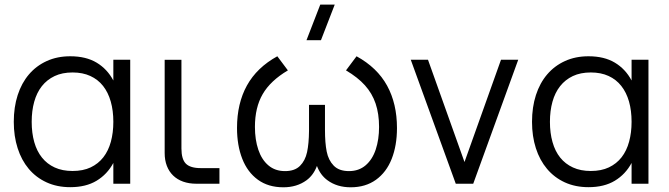

<svg xmlns="http://www.w3.org/2000/svg" viewBox="-20 -800 2914 836"><path d="M547 -540V0H473.5V-90.5Q447 -41 400.5 -13Q354 15 286 15Q228.5 15 182.8 -6Q137 -27 105.2 -64.8Q73.5 -102.5 56.8 -154.8Q40 -207 40 -269.5Q40 -333.5 57 -386Q74 -438.5 106 -476Q138 -513.5 183.5 -534.2Q229 -555 286 -555Q354.5 -555 400.8 -527.2Q447 -499.5 473.5 -449.5V-540ZM296 -484.5Q251 -484.5 217.8 -468.8Q184.5 -453 162.2 -424.8Q140 -396.5 129 -357Q118 -317.5 118 -269.5Q118 -221 129.2 -181.2Q140.5 -141.5 162.8 -113.8Q185 -86 218.2 -70.8Q251.5 -55.5 296 -55.5Q341.5 -55.5 374.8 -71.2Q408 -87 430 -115.2Q452 -143.5 462.8 -183Q473.5 -222.5 473.5 -269.5Q473.5 -318.5 462.2 -358Q451 -397.5 428.8 -425.8Q406.5 -454 373.2 -469.2Q340 -484.5 296 -484.5Z M935.5 0H835Q803 0 777.2 -9.2Q751.5 -18.5 733.8 -35.8Q716 -53 706.5 -77.8Q697 -102.5 697 -133.5V-539.5H770V-153.5Q770 -107 789.2 -87.5Q808.5 -68 854.5 -68H935.5Z M1377.5 -625H1314.5L1374.5 -780H1437.5ZM1214 15.5Q1148 15.5 1102.8 -17.5Q1057.5 -50.5 1034.8 -108.8Q1012 -167 1012 -243Q1012 -349.5 1055.2 -427.8Q1098.5 -506 1187.5 -555L1233.5 -493.5Q1157.5 -448.5 1123.8 -390.2Q1090 -332 1090 -247.5Q1090 -191.5 1104.8 -148Q1119.5 -104.5 1148.8 -79.8Q1178 -55 1221 -55Q1263.5 -55 1286.2 -77.8Q1309 -100.5 1317 -137.5Q1325 -174.5 1325.5 -230.5V-343.5H1395V-234.5Q1395 -177.5 1402.5 -140Q1410 -102.5 1433 -78.8Q1456 -55 1499.5 -55Q1542.5 -55 1572 -80.2Q1601.5 -105.5 1616 -149Q1630.5 -192.5 1630.5 -247.5Q1630.5 -304.5 1615.5 -349Q1600.5 -393.5 1569 -428.5Q1537.5 -463.5 1486.5 -493.5L1532.5 -555Q1622.5 -505.5 1665.5 -427Q1708.5 -348.5 1708.5 -242.5Q1708.5 -166.5 1685.5 -108.2Q1662.5 -50 1617 -17.2Q1571.5 15.5 1507 15.5Q1447.5 15.5 1406 -15Q1375 -37.5 1360 -77.5Q1345 -37.5 1314.5 -15Q1272.5 15.5 1214 15.5Z M1964.5 0 1768.5 -540H1843.5L2002.5 -94.5L2161.5 -540H2236.5L2040.5 0Z M2803.5 -540V0H2730V-90.5Q2703.5 -41 2657 -13Q2610.5 15 2542.5 15Q2485 15 2439.2 -6Q2393.5 -27 2361.8 -64.8Q2330 -102.5 2313.2 -154.8Q2296.5 -207 2296.5 -269.5Q2296.5 -333.5 2313.5 -386Q2330.5 -438.5 2362.5 -476Q2394.5 -513.5 2440 -534.2Q2485.5 -555 2542.5 -555Q2611 -555 2657.2 -527.2Q2703.5 -499.5 2730 -449.5V-540ZM2552.5 -484.5Q2507.5 -484.5 2474.2 -468.8Q2441 -453 2418.8 -424.8Q2396.5 -396.5 2385.5 -357Q2374.5 -317.5 2374.5 -269.5Q2374.5 -221 2385.8 -181.2Q2397 -141.5 2419.2 -113.8Q2441.5 -86 2474.8 -70.8Q2508 -55.5 2552.5 -55.5Q2598 -55.5 2631.2 -71.2Q2664.5 -87 2686.5 -115.2Q2708.5 -143.5 2719.2 -183Q2730 -222.5 2730 -269.5Q2730 -318.5 2718.8 -358Q2707.5 -397.5 2685.2 -425.8Q2663 -454 2629.8 -469.2Q2596.5 -484.5 2552.5 -484.5Z"/></svg>

Font: Vela Sans
Style: Regular
Weight: 400
Designer: Principal design: Mikhail Sharanda - project Manrope.
Design modification: Ravid Balaliev
Foundry: Mikhail Sharanda
Version: Version 1.001